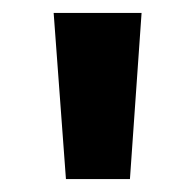

<svg xmlns="http://www.w3.org/2000/svg" viewBox="-20 -819 303 297"><path d="M199 -799 181 -542H82L63 -799Z"/></svg>

Font: Noto Sans Sinhala UI ExtraCondensed
Style: Bold
Weight: 700
Width: 2
Designer: Jelle Bosma - Monotype Design Team
Foundry: Monotype Imaging Inc.
Version: Version 2.006; ttfautohint (v1.8.4.7-5d5b)